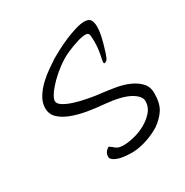

<svg xmlns="http://www.w3.org/2000/svg" viewBox="-130 -626 716 743"><g transform="rotate(-30 228.0 -254.0)"><path d="M441 -145Q441 -100 425 -74.5Q409 -49 378 -27Q370 -22 356 -15Q342 -8 325 -2Q308 4 289 8Q270 12 254 12Q209 12 186 2.5Q163 -7 163 -20Q163 -34 171 -43Q179 -52 185 -53L196 -45Q201 -40 210 -34.5Q219 -29 239 -29Q258 -29 285 -35.5Q312 -42 336.5 -55.5Q361 -69 378.5 -89Q396 -109 396 -135Q396 -158 361.5 -177.5Q327 -197 253 -204Q215 -207 178 -213.5Q141 -220 111.5 -231.5Q82 -243 64 -260.5Q46 -278 46 -304Q46 -329 60 -352Q74 -375 94.5 -394.5Q115 -414 137 -429Q159 -444 174 -454Q186 -461 207.5 -472.5Q229 -484 253.5 -494.5Q278 -505 302.5 -512.5Q327 -520 344 -520Q364 -520 371 -509Q378 -498 378 -478Q378 -461 374 -442Q370 -423 365 -405Q360 -387 355.5 -373.5Q351 -360 349 -356Q345 -347 340 -344Q335 -341 333 -341Q329 -341 329 -346Q329 -349 330.5 -357.5Q332 -366 334.5 -378Q337 -390 338.5 -404Q340 -418 340 -432Q340 -454 338 -464Q336 -474 322 -474Q308 -474 284 -466.5Q260 -459 235 -448Q208 -436 182.5 -417Q157 -398 137 -378Q117 -358 104.5 -339.5Q92 -321 92 -310Q92 -298 108.5 -287.5Q125 -277 150.5 -269Q176 -261 207 -255Q238 -249 268 -246Q293 -243 323 -238Q353 -233 379 -222Q405 -211 423 -192.5Q441 -174 441 -145Z"/></g></svg>

Font: Reenie Beanie
Style: Regular
Weight: 500
Designer: James Grieshaber
Foundry: James Grieshaber
Version: Version 1.000